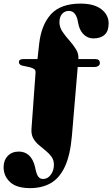

<svg xmlns="http://www.w3.org/2000/svg" viewBox="-70 -774 609 1040"><path d="M319.5 -38Q310.5 66 281.8 128Q253 190 205.8 217.5Q158.5 245 93.5 245Q19.5 245 -15.5 212.2Q-50.5 179.5 -50.5 131.5Q-50.5 94.5 -28 70.8Q-5.5 47 32 47Q63.5 47 86 66.5Q110 88 120 131.5Q127 169 136.8 182.2Q146.5 195.5 163.5 195.5Q188 195.5 205 172.8Q222 150 222 118.5Q222 93 209 75Q196 57 177.2 42Q158.5 27 140 11.2Q121.5 -4.5 110 -25.2Q98.5 -46 100.5 -75.5L122.5 -379.5Q123.5 -393 116.5 -398.8Q109.5 -404.5 93 -409.5L49 -419Q32.5 -424 32.5 -437.5Q32.5 -454 56.5 -454H133L142 -534.5Q153 -638.5 205.8 -696.5Q258.5 -754.5 366.5 -754.5Q439.5 -754.5 479 -724Q518.5 -693.5 518.5 -646.5Q518.5 -606 497 -586Q475.5 -566 436.5 -566Q401 -566 377 -594.5Q360 -614.5 353.5 -648.5Q344 -715 303 -715Q281 -715 266.5 -698.8Q252 -682.5 252 -654Q252 -626.5 268.2 -602.5Q284.5 -578.5 305.5 -555Q326.5 -531.5 341.8 -506.8Q357 -482 354.5 -454H446.5Q471 -454 471 -432Q471 -422.5 462.5 -416.8Q454 -411 442.5 -411H351Z"/></svg>

Font: Fraunces 72pt S000 Black
Style: Regular
Weight: 900
Version: Version 1.000; ttfautohint (v1.8.3)